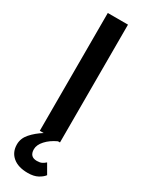

<svg xmlns="http://www.w3.org/2000/svg" viewBox="-239 -735 752 988"><g transform="rotate(30 137.5 -240.5)"><path d="M192 122 225 179Q214 194 191 206.5Q168 219 132 219Q75 219 43 192Q11 165 11 119Q11 83 37 53.5Q63 24 101 0H78V-700H198V0H186Q147 18 123 44.5Q99 71 99 97Q99 142 142 142Q160 142 171 136.5Q182 131 192 122Z"/></g></svg>

Font: Jost* Medium
Style: Regular
Weight: 500
Version: Version 3.7